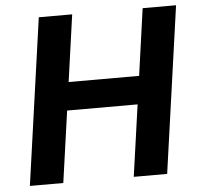

<svg xmlns="http://www.w3.org/2000/svg" viewBox="-52 -776 860 830"><g transform="rotate(-5 378.5 -361.5)"><path d="M44.4 0 146.3 -723H291.2L250.4 -432.8H556.3L597 -723H742L640.1 0H495.2L539 -310.6H233.2L189.4 0Z"/></g></svg>

Font: Public Sans Thin
Style: Italic
Weight: 100
Italic angle: -8°
Designer: The Public Sans project authors (U.S. Web Design System). Libre Franklin designed by Pablo Impallari and Rodrigo Fuenzal
Version: Version 2.000